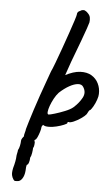

<svg xmlns="http://www.w3.org/2000/svg" viewBox="-59 -677 542 943"><g transform="rotate(5 212.5 -205.0)"><path d="M64 227Q60 227 53.5 227.5Q47 228 42 218Q38 213 35 201Q32 189 37 165Q42 148 45 132Q48 116 48 108Q48 102 50.5 91Q53 80 53 75Q58 67 61 53Q64 39 64 28Q64 23 68 16.5Q72 10 76 6Q76 -2 79.5 -14Q83 -26 83 -31Q86 -42 94 -68.5Q102 -95 113.5 -130.5Q125 -166 137.5 -202Q150 -238 161.5 -269.5Q173 -301 180 -321L184 -331L248 -310Q291 -333 324.5 -334.5Q358 -336 380.5 -322.5Q403 -309 414.5 -285.5Q426 -262 425 -234Q425 -223 419 -205.5Q413 -188 404.5 -173Q396 -158 390 -152Q386 -152 382 -145Q378 -138 374 -130Q366 -120 348.5 -108Q331 -96 313.5 -88.5Q296 -81 288 -84Q288 -84 285.5 -83.5Q283 -83 283 -78Q283 -75 267.5 -68.5Q252 -62 231.5 -57Q211 -52 195 -52Q183 -52 177 -53.5Q171 -55 165 -59Q163 -57 160.5 -53Q158 -49 158 -46Q158 -39 153.5 -24Q149 -9 143 4Q137 17 132 17Q132 17 130 20Q128 23 132 28Q132 28 131.5 39.5Q131 51 126 59Q126 67 123.5 83Q121 99 116 107Q116 119 112.5 130.5Q109 142 105 142Q101 143 100 155.5Q99 168 99 173Q97 197 87 212Q77 227 64 227ZM188 -112Q194 -112 217.5 -119Q241 -126 267 -136.5Q293 -147 306 -158Q333 -182 347.5 -209Q362 -236 345 -262Q337 -275 318.5 -273.5Q300 -272 276.5 -259Q253 -246 228 -223Q216 -210 206 -191.5Q196 -173 189.5 -155Q183 -137 182 -124.5Q181 -112 188 -112ZM180 -321Q187 -336 199.5 -369Q212 -402 226 -441.5Q240 -481 253 -518.5Q266 -556 274.5 -582.5Q283 -609 283 -613Q283 -620 286.5 -625Q290 -630 299 -633Q302 -636 307.5 -637Q313 -638 317 -638Q317 -638 323.5 -635Q330 -632 337 -624Q346 -615 348 -604Q350 -593 348 -580Q346 -572 338.5 -550Q331 -528 316 -487.5Q301 -447 276 -381L246 -295Z"/></g></svg>

Font: Caveat Medium
Style: Regular
Weight: 500
Designer: Pablo Impallari
Foundry: Pablo Impallari
Version: Version 2.000